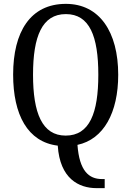

<svg xmlns="http://www.w3.org/2000/svg" viewBox="-20 -745 681 994"><path d="M480 229H522V182H508C440 182 391 140 381 5C517 -24 592 -162 592 -358C592 -580 495 -725 321 -725C137 -725 48 -580 48 -359C48 -151 123 -10 279 9C290 180 388 229 480 229ZM320 -43C198 -43 151 -160 151 -358C151 -557 198 -672 321 -672C444 -672 489 -557 489 -358C489 -160 444 -43 320 -43Z"/></svg>

Font: Noto Serif Sinhala Condensed
Style: Regular
Weight: 400
Width: 3
Designer: Jelle Bosma - Monotype Design Team
Foundry: Monotype Imaging Inc.
Version: Version 2.007